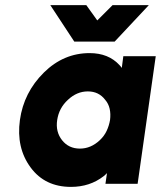

<svg xmlns="http://www.w3.org/2000/svg" viewBox="-20 -720 630 752"><path d="M177 -700 271 -557H429L563 -700H421L361 -640L318 -700ZM463 -500 457 -454Q455 -457 452.5 -460Q450 -463 448 -465Q405 -512 331 -512Q229 -512 152 -436Q73 -358 58 -250Q43 -141 100 -64Q156 12 258 12Q332 12 386 -30Q390 -33 393 -36Q396 -39 399 -42L393 0H519L590 -500ZM324 -362Q367 -362 392 -329Q405 -314 409.5 -294Q414 -274 411 -250Q407 -227 397.5 -207Q388 -187 371 -171Q336 -138 293 -138Q249 -138 223 -171Q197 -204 204 -250Q211 -297 246 -329Q281 -362 324 -362Z"/></svg>

Font: Unageo
Style: ExtraBold-Italic
Weight: 800
Designer: Richard Sepsi
Foundry: Richard Sepsi
Version: Version 2.000